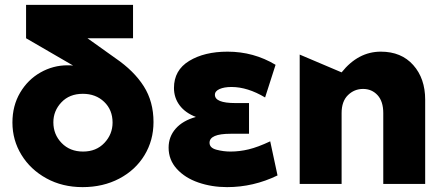

<svg xmlns="http://www.w3.org/2000/svg" viewBox="-20 -755 1816 788"><path d="M442 -252Q442 -204 408.5 -168.5Q375 -133 321 -133Q267 -133 233 -168Q199 -203 199 -253Q199 -300 232 -335Q265 -370 320 -370Q373 -370 407.5 -337Q442 -304 442 -252ZM526 -598V-735H87V-598L280 -486Q272 -487 257 -487Q198 -487 146 -457.5Q94 -428 62.5 -374.5Q31 -321 31 -252Q31 -180 68 -119.5Q105 -59 170.5 -23Q236 13 319 13Q403 13 469.5 -22Q536 -57 573 -118Q610 -179 610 -254Q610 -338 570 -401Q530 -464 454 -516L339 -598Z M926 -133Q963 -133 1000.5 -142Q1038 -151 1089 -175L1119 -35Q1020 13 912 13Q849 13 794 -6Q739 -25 705.5 -62Q672 -99 672 -149Q672 -194 701 -227Q730 -260 784 -275Q740 -292 717 -323Q694 -354 694 -394Q694 -467 756.5 -505Q819 -543 914 -543Q1021 -543 1111 -489L1068 -355Q996 -398 930 -398Q900 -398 881 -389.5Q862 -381 862 -366Q862 -332 946 -332H1002V-206H926Q840 -206 840 -169Q840 -148 868.5 -140.5Q897 -133 926 -133Z M1543 -543Q1450 -543 1382 -458L1210 -531V0H1382V-291Q1382 -339 1408 -364.5Q1434 -390 1470 -390Q1506 -390 1529.5 -364.5Q1553 -339 1553 -291V0H1725V-346Q1725 -433 1676 -488Q1627 -543 1543 -543Z"/></svg>

Font: Geom ExtraBold
Style: Bold
Weight: 800
Version: Version 1.102